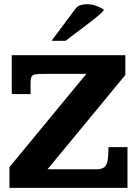

<svg xmlns="http://www.w3.org/2000/svg" viewBox="-20 -903 659 923"><path d="M25.4 0V-99.6L395 -547.9H209.5Q173.3 -547.9 155.5 -546.4Q137.7 -544.9 132.3 -535.6Q127 -526.4 127 -502.4V-450.7H36.6V-637.7H582.5V-542.5L208.5 -89.4H444.8Q469.7 -89.4 481.7 -99.4Q493.7 -109.4 497.6 -132.8Q501.5 -156.2 501.5 -195.8H592.8V0ZM228 -707 343.3 -861.8Q351.6 -873 366.5 -877.9Q381.3 -882.8 397.9 -882.8Q417.5 -882.8 436 -877Q454.6 -871.1 466.8 -864.5Q479 -857.9 479 -855.5Q478.5 -850.6 461.7 -835.7Q444.8 -820.8 419.7 -801.3Q394.5 -781.7 368.4 -762.2Q342.3 -742.7 322 -727.5Q301.8 -712.4 295.9 -707Z"/></svg>

Font: Kameron
Style: Regular
Weight: 400
Designer: Vernon Adams
Foundry: Vernon Adams
Version: Version 1.100